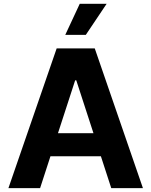

<svg xmlns="http://www.w3.org/2000/svg" viewBox="-20 -979 788 999"><path d="M23.8 0 274.9 -727.3H473L723.7 0H558.9L505 -165.8H242.5L188.6 0ZM281.6 -285.9H466.3L376.8 -561.1H371.1ZM319.6 -797.6 394.9 -959.2H534.8L426.5 -797.6Z"/></svg>

Font: Inter P
Style: Bold
Weight: 700
Designer: Rasmus Andersson
Foundry: rsms
Version: Version 3.018;git-588b23468